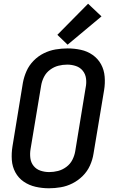

<svg xmlns="http://www.w3.org/2000/svg" viewBox="-20 -1003 616 1031"><path d="M243 8Q274 8 306.5 2.5Q339 -3 369.5 -18.5Q400 -34 424.5 -58.5Q449 -83 463 -114Q477 -145 482 -177L539 -519Q545 -555 542 -591.5Q539 -628 522.5 -658Q506 -688 477.5 -708Q449 -728 414 -735.5Q379 -743 343 -743Q311 -743 278.5 -737.5Q246 -732 215.5 -717Q185 -702 160.5 -677Q136 -652 122.5 -621.5Q109 -591 103 -559L47 -217Q41 -180 43.5 -144Q46 -108 62.5 -77.5Q79 -47 107.5 -27.5Q136 -8 171 0Q206 8 243 8ZM244 -79Q220 -79 197.5 -86.5Q175 -94 160.5 -112Q146 -130 143 -154Q140 -178 144 -202L201 -544Q205 -568 216.5 -590.5Q228 -613 249 -628.5Q270 -644 293.5 -650Q317 -656 341 -656Q365 -656 387.5 -648.5Q410 -641 424.5 -623Q439 -605 442 -581Q445 -557 440 -533L384 -191Q380 -167 368.5 -144.5Q357 -122 336 -106.5Q315 -91 291.5 -85Q268 -79 244 -79ZM343 -763 525 -915 453 -983 288 -816Z"/></svg>

Font: Iosevka Sparkle Medium Oblique
Style: Regular
Weight: 500
Italic angle: -9°
Designer: Belleve Invis
Foundry: Belleve Invis
Version: Version 4.5.0; ttfautohint (v1.8.3)